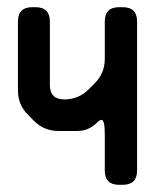

<svg xmlns="http://www.w3.org/2000/svg" viewBox="-20 -506 452 535"><path d="M75 -169Q103 -141 143 -141H195Q227 -141 250 -164Q258 -172 263 -172Q272 -172 272 -132V-31Q272 9 312 9H322Q362 9 362 -31V-446Q362 -486 322 -486H312Q272 -486 272 -446V-342Q272 -302 244 -274L227 -257Q199 -229 159 -229Q119 -229 119 -269V-446Q119 -486 79 -486H70Q30 -486 30 -446V-254Q30 -214 58 -186Z"/></svg>

Font: WDXL Lubrifont JP N
Style: Regular
Weight: 400
Designer: [WDXL Lubrifont] Copyright 2020-2022 (c) NightFurySL2001, Skr-ZERO; [ZCOOL QingKe HuangYou] Copyright 2018-2022 (c) The 
Version: Version 2.001;hotconv 1.1.1;makeotfexe 2.6.0